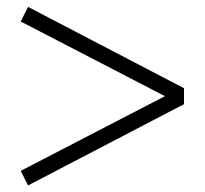

<svg xmlns="http://www.w3.org/2000/svg" viewBox="-20 -534 602 565"><path d="M41 -31.2 465.3 -251 41 -470.7 62.5 -513.7 521.5 -274.4V-227.5L62.5 11.7Z"/></svg>

Font: Theano Didot
Style: Regular
Weight: 400
Designer: Alexey Kryukov
Version: Version 2.0